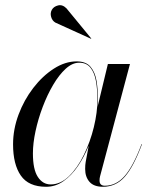

<svg xmlns="http://www.w3.org/2000/svg" viewBox="-20 -705 584 735"><path d="M192 -618.5Q180 -625.5 175.8 -640.2Q171.5 -655 178.5 -667.5Q185.5 -680 202.2 -684.2Q219 -688.5 234.5 -673L329.5 -557.5L328.5 -556.5ZM355 -324Q355 -310.5 354 -296L355 -302.5L393 -460H477.5L363 -30Q361 -22.5 361 -14Q361 6 381.5 6Q424.5 6 457.2 -31.2Q490 -68.5 522 -153.5L523.5 -153Q491.5 -67 457.8 -28.5Q424 10 374 10Q339 10 322.5 -9Q306 -28 306 -58Q306 -74 308 -85L319.5 -147Q302 -104 277.8 -68.5Q253.5 -33 223 -11.5Q192.5 10 156.5 10Q89.5 10 59.8 -32.8Q30 -75.5 30 -152.5Q30 -210 51 -266.2Q72 -322.5 107.5 -368.5Q143 -414.5 186.2 -442.2Q229.5 -470 273.5 -470Q309.5 -470 327 -448.8Q344.5 -427.5 349.8 -394Q355 -360.5 355 -324ZM353 -324Q353 -363 347.2 -395Q341.5 -427 326.2 -446Q311 -465 283 -465Q257 -465 231.5 -441.8Q206 -418.5 183.5 -380.2Q161 -342 143.5 -295.8Q126 -249.5 116 -203Q106 -156.5 106 -117.5Q106 -56.5 124.8 -27.8Q143.5 1 174 1Q211.5 1 244 -30.5Q276.5 -62 301 -112Q325.5 -162 339.2 -218.2Q353 -274.5 353 -324Z"/></svg>

Font: Bodoni* 96pt
Style: Italic
Weight: 400
Italic angle: -13°
Version: Version 2.3